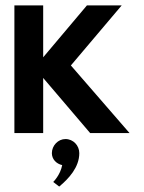

<svg xmlns="http://www.w3.org/2000/svg" viewBox="-20 -490 530 707"><path d="M221 22C194 22 171 46 171 74C171 96 187 113 209 118C202 155 176 180 176 180L198 197C233 168 272 126 272 74C272 46 250 22 221 22ZM457 0 241 -249 428 -470H300L139 -279V-470H33V0H139V-203L312 0Z"/></svg>

Font: Hussar Tani
Style: Bold
Weight: 700
Foundry: Cannot Into Space Fonts
Version: Version 0.92